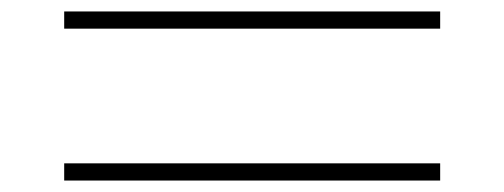

<svg xmlns="http://www.w3.org/2000/svg" viewBox="-20 -478 880 335"><path d="M748 -428H92V-458H748ZM748 -163H92V-193H748Z"/></svg>

Font: BioRhyme Expanded ExtraLight
Style: Regular
Weight: 275
Width: 7
Designer: Aoife Mooney
Foundry: Aoife Mooney Type
Version: Version 1.001